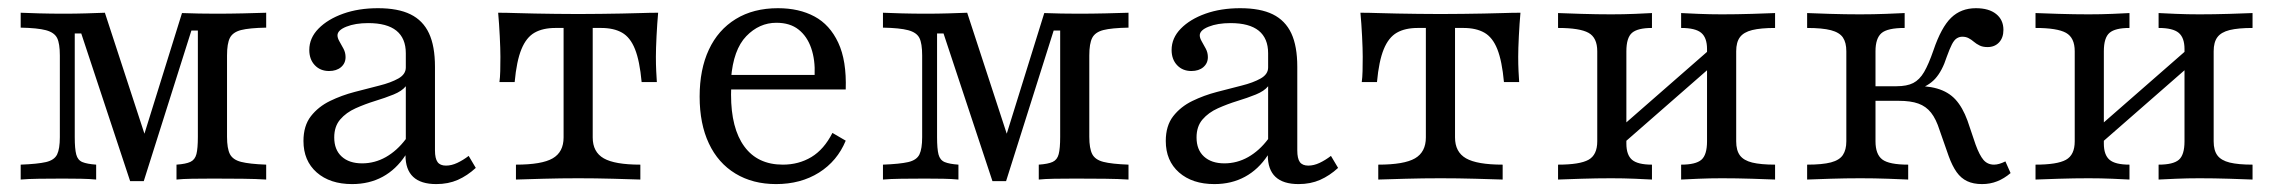

<svg xmlns="http://www.w3.org/2000/svg" viewBox="-20 -447 5660 478"><path d="M304 4 182.3 -363.7H166.1V-105.6Q166.1 -76.6 169.8 -62.5Q173.4 -48.4 185.1 -43.5Q196.8 -38.7 219.4 -37.1V0Q203.2 -1.6 181.5 -2Q159.7 -2.4 136.3 -2.4Q105.6 -2.4 77.4 -2Q49.2 -1.6 31.5 0V-37.1Q73.4 -38.7 94.4 -43.5Q115.3 -48.4 122.2 -62.5Q129 -76.6 129 -105.6V-308.9Q129 -338.7 122.2 -352.4Q115.3 -366.1 94.4 -371.8Q73.4 -377.4 31.5 -378.2V-415.3Q49.2 -414.5 78.2 -413.7Q107.3 -412.9 138.7 -412.9Q167.7 -412.9 194 -413.7Q220.2 -414.5 241.1 -415.3L350.8 -79.8L327.4 -75L433.1 -414.5Q454.8 -413.7 475.4 -413.3Q496 -412.9 516.9 -412.9Q551.6 -412.9 585.1 -413.7Q618.5 -414.5 642.7 -415.3V-378.2Q600.8 -377.4 580.2 -372.2Q559.7 -366.9 552.4 -352.8Q545.2 -338.7 545.2 -308.9V-106.5Q545.2 -77.4 552.4 -63.3Q559.7 -49.2 580.2 -44Q600.8 -38.7 642.7 -37.1V0Q618.5 -1.6 583.9 -2Q549.2 -2.4 510.5 -2.4Q481.5 -2.4 458.1 -2Q434.7 -1.6 419.4 0V-37.1Q442.7 -38.7 454 -44Q465.3 -49.2 469 -63.3Q472.6 -77.4 472.6 -106.5V-371H456.5L337.9 4Z M856.5 11.3Q801.6 11.3 768.5 -17.7Q735.5 -46.8 735.5 -96Q735.5 -133.9 754 -157.7Q772.6 -181.5 801.6 -195.6Q830.6 -209.7 862.9 -218.1Q895.2 -226.6 924.2 -233.9Q953.2 -241.1 971.8 -251.6Q990.3 -262.1 990.3 -279V-314.5Q990.3 -351.6 966.9 -370.6Q943.5 -389.5 896.8 -389.5Q864.5 -389.5 842.3 -380.6Q820.2 -371.8 820.2 -358.9Q820.2 -352.4 825 -344Q829.8 -335.5 835.1 -325.8Q840.3 -316.1 840.3 -304.8Q840.3 -289.5 829 -279.8Q817.7 -270.2 799.2 -270.2Q777.4 -270.2 763.7 -284.7Q750 -299.2 750 -322.6Q750 -352.4 773 -375.8Q796 -399.2 834.3 -412.9Q872.6 -426.6 921 -426.6Q971 -426.6 1002 -411.3Q1033.1 -396 1048 -364.1Q1062.9 -332.3 1062.9 -280.6V-72.6Q1062.9 -52.4 1069.4 -43.5Q1075.8 -34.7 1090.3 -34.7Q1104 -34.7 1118.5 -41.5Q1133.1 -48.4 1146.8 -58.9L1164.5 -29Q1143.5 -9.7 1119.8 0.8Q1096 11.3 1066.1 11.3Q989.5 11.3 989.5 -60.5Q966.1 -25 932.7 -6.9Q899.2 11.3 856.5 11.3ZM881.5 -40.3Q912.9 -40.3 940.7 -56Q968.5 -71.8 990.3 -100.8V-232.3Q980.6 -220.2 959.7 -211.7Q938.7 -203.2 913.7 -195.6Q888.7 -187.9 865.3 -177.4Q841.9 -166.9 827 -149.6Q812.1 -132.3 812.1 -104.8Q812.1 -74.2 830.6 -57.3Q849.2 -40.3 881.5 -40.3Z M1264.5 0V-37.1Q1329 -37.1 1356 -52.8Q1383.1 -68.5 1383.1 -104.8V-377.4H1362.9Q1331.5 -377.4 1310.9 -365.7Q1290.3 -354 1278.2 -324.6Q1266.1 -295.2 1261.3 -242.7H1223.4Q1225 -254 1225.4 -270.2Q1225.8 -286.3 1225.8 -305.6Q1225.8 -325 1224.2 -356.9Q1222.6 -388.7 1220.2 -415.3Q1240.3 -415.3 1263.3 -414.5Q1286.3 -413.7 1311.3 -413.3Q1336.3 -412.9 1363.3 -412.5Q1390.3 -412.1 1419.4 -412.1Q1448.4 -412.1 1475.4 -412.5Q1502.4 -412.9 1527.8 -413.3Q1553.2 -413.7 1575.8 -414.5Q1598.4 -415.3 1618.5 -415.3Q1616.1 -388.7 1614.5 -356.9Q1612.9 -325 1612.9 -305.6Q1612.9 -286.3 1613.7 -270.2Q1614.5 -254 1615.3 -242.7H1577.4Q1572.6 -295.2 1560.9 -324.6Q1549.2 -354 1528.6 -365.7Q1508.1 -377.4 1476.6 -377.4H1455.6V-104.8Q1455.6 -68.5 1483.1 -52.8Q1510.5 -37.1 1574.2 -37.1V0Q1550 -0.8 1506.5 -2Q1462.9 -3.2 1419.4 -3.2Q1376.6 -3.2 1332.7 -2Q1288.7 -0.8 1264.5 0Z M1912.1 11.3Q1854 11.3 1810.9 -14.9Q1767.7 -41.1 1744.8 -89.9Q1721.8 -138.7 1721.8 -206.5Q1721.8 -274.2 1744.8 -323.4Q1767.7 -372.6 1811.7 -399.6Q1855.6 -426.6 1916.9 -426.6Q1969.4 -426.6 2007.7 -406Q2046 -385.5 2066.9 -340.7Q2087.9 -296 2085.5 -224.2H1768.5L1767.7 -260.5H2008.1Q2009.7 -297.6 1999.6 -327Q1989.5 -356.5 1968.1 -373.4Q1946.8 -390.3 1912.9 -390.3Q1870.2 -390.3 1837.9 -356.9Q1805.6 -323.4 1800 -251.6L1801.6 -249.2Q1800.8 -241.1 1800.4 -231.5Q1800 -221.8 1800 -211.3Q1800 -127.4 1833.1 -82.3Q1866.1 -37.1 1929 -37.1Q1968.5 -37.1 2000 -56Q2031.5 -75 2052.4 -116.1L2085.5 -96.8Q2064.5 -46 2019 -17.3Q1973.4 11.3 1912.1 11.3Z M2450.8 4 2329 -363.7H2312.9V-105.6Q2312.9 -76.6 2316.5 -62.5Q2320.2 -48.4 2331.9 -43.5Q2343.5 -38.7 2366.1 -37.1V0Q2350 -1.6 2328.2 -2Q2306.5 -2.4 2283.1 -2.4Q2252.4 -2.4 2224.2 -2Q2196 -1.6 2178.2 0V-37.1Q2220.2 -38.7 2241.1 -43.5Q2262.1 -48.4 2269 -62.5Q2275.8 -76.6 2275.8 -105.6V-308.9Q2275.8 -338.7 2269 -352.4Q2262.1 -366.1 2241.1 -371.8Q2220.2 -377.4 2178.2 -378.2V-415.3Q2196 -414.5 2225 -413.7Q2254 -412.9 2285.5 -412.9Q2314.5 -412.9 2340.7 -413.7Q2366.9 -414.5 2387.9 -415.3L2497.6 -79.8L2474.2 -75L2579.8 -414.5Q2601.6 -413.7 2622.2 -413.3Q2642.7 -412.9 2663.7 -412.9Q2698.4 -412.9 2731.9 -413.7Q2765.3 -414.5 2789.5 -415.3V-378.2Q2747.6 -377.4 2727 -372.2Q2706.5 -366.9 2699.2 -352.8Q2691.9 -338.7 2691.9 -308.9V-106.5Q2691.9 -77.4 2699.2 -63.3Q2706.5 -49.2 2727 -44Q2747.6 -38.7 2789.5 -37.1V0Q2765.3 -1.6 2730.6 -2Q2696 -2.4 2657.3 -2.4Q2628.2 -2.4 2604.8 -2Q2581.5 -1.6 2566.1 0V-37.1Q2589.5 -38.7 2600.8 -44Q2612.1 -49.2 2615.7 -63.3Q2619.4 -77.4 2619.4 -106.5V-371H2603.2L2484.7 4Z M3003.2 11.3Q2948.4 11.3 2915.3 -17.7Q2882.3 -46.8 2882.3 -96Q2882.3 -133.9 2900.8 -157.7Q2919.4 -181.5 2948.4 -195.6Q2977.4 -209.7 3009.7 -218.1Q3041.9 -226.6 3071 -233.9Q3100 -241.1 3118.5 -251.6Q3137.1 -262.1 3137.1 -279V-314.5Q3137.1 -351.6 3113.7 -370.6Q3090.3 -389.5 3043.5 -389.5Q3011.3 -389.5 2989.1 -380.6Q2966.9 -371.8 2966.9 -358.9Q2966.9 -352.4 2971.8 -344Q2976.6 -335.5 2981.9 -325.8Q2987.1 -316.1 2987.1 -304.8Q2987.1 -289.5 2975.8 -279.8Q2964.5 -270.2 2946 -270.2Q2924.2 -270.2 2910.5 -284.7Q2896.8 -299.2 2896.8 -322.6Q2896.8 -352.4 2919.8 -375.8Q2942.7 -399.2 2981 -412.9Q3019.4 -426.6 3067.7 -426.6Q3117.7 -426.6 3148.8 -411.3Q3179.8 -396 3194.8 -364.1Q3209.7 -332.3 3209.7 -280.6V-72.6Q3209.7 -52.4 3216.1 -43.5Q3222.6 -34.7 3237.1 -34.7Q3250.8 -34.7 3265.3 -41.5Q3279.8 -48.4 3293.5 -58.9L3311.3 -29Q3290.3 -9.7 3266.5 0.8Q3242.7 11.3 3212.9 11.3Q3136.3 11.3 3136.3 -60.5Q3112.9 -25 3079.4 -6.9Q3046 11.3 3003.2 11.3ZM3028.2 -40.3Q3059.7 -40.3 3087.5 -56Q3115.3 -71.8 3137.1 -100.8V-232.3Q3127.4 -220.2 3106.5 -211.7Q3085.5 -203.2 3060.5 -195.6Q3035.5 -187.9 3012.1 -177.4Q2988.7 -166.9 2973.8 -149.6Q2958.9 -132.3 2958.9 -104.8Q2958.9 -74.2 2977.4 -57.3Q2996 -40.3 3028.2 -40.3Z M3411.3 0V-37.1Q3475.8 -37.1 3502.8 -52.8Q3529.8 -68.5 3529.8 -104.8V-377.4H3509.7Q3478.2 -377.4 3457.7 -365.7Q3437.1 -354 3425 -324.6Q3412.9 -295.2 3408.1 -242.7H3370.2Q3371.8 -254 3372.2 -270.2Q3372.6 -286.3 3372.6 -305.6Q3372.6 -325 3371 -356.9Q3369.4 -388.7 3366.9 -415.3Q3387.1 -415.3 3410.1 -414.5Q3433.1 -413.7 3458.1 -413.3Q3483.1 -412.9 3510.1 -412.5Q3537.1 -412.1 3566.1 -412.1Q3595.2 -412.1 3622.2 -412.5Q3649.2 -412.9 3674.6 -413.3Q3700 -413.7 3722.6 -414.5Q3745.2 -415.3 3765.3 -415.3Q3762.9 -388.7 3761.3 -356.9Q3759.7 -325 3759.7 -305.6Q3759.7 -286.3 3760.5 -270.2Q3761.3 -254 3762.1 -242.7H3724.2Q3719.4 -295.2 3707.7 -324.6Q3696 -354 3675.4 -365.7Q3654.8 -377.4 3623.4 -377.4H3602.4V-104.8Q3602.4 -68.5 3629.8 -52.8Q3657.3 -37.1 3721 -37.1V0Q3696.8 -0.8 3653.2 -2Q3609.7 -3.2 3566.1 -3.2Q3523.4 -3.2 3479.4 -2Q3435.5 -0.8 3411.3 0Z M4165.3 0V-37.1Q4201.6 -37.1 4215.7 -49.2Q4229.8 -61.3 4229.8 -95.2V-325Q4229.8 -353.2 4215.3 -365.3Q4200.8 -377.4 4165.3 -377.4V-414.5Q4179.8 -413.7 4208.5 -412.5Q4237.1 -411.3 4266.9 -411.3Q4303.2 -411.3 4341.9 -412.5Q4380.6 -413.7 4399.2 -414.5V-377.4Q4363.7 -377.4 4342.3 -372.2Q4321 -366.9 4311.7 -354.4Q4302.4 -341.9 4302.4 -319.4V-95.2Q4302.4 -72.6 4311.7 -60.1Q4321 -47.6 4342.3 -42.3Q4363.7 -37.1 4399.2 -37.1V0Q4380.6 -0.8 4341.9 -2Q4303.2 -3.2 4266.9 -3.2Q4237.1 -3.2 4208.5 -2Q4179.8 -0.8 4165.3 0ZM3858.9 0V-37.1Q3912.9 -37.1 3934.7 -49.2Q3956.5 -61.3 3956.5 -95.2V-319.4Q3956.5 -353.2 3934.7 -365.3Q3912.9 -377.4 3858.9 -377.4V-414.5Q3878.2 -413.7 3916.9 -412.5Q3955.6 -411.3 3991.1 -411.3Q4021.8 -411.3 4050.4 -412.5Q4079 -413.7 4092.7 -414.5V-377.4Q4057.3 -377.4 4043.1 -365.3Q4029 -353.2 4029 -319.4V-89.5Q4029 -61.3 4043.1 -49.2Q4057.3 -37.1 4092.7 -37.1V0Q4079 -0.8 4050.4 -2Q4021.8 -3.2 3991.1 -3.2Q3955.6 -3.2 3916.9 -2Q3878.2 -0.8 3858.9 0ZM4014.5 -83.9 3994.4 -112.1 4244.4 -330.6 4264.5 -302.4Z M4914.5 11.3Q4892.7 11.3 4877.4 4Q4862.1 -3.2 4851.2 -18.5Q4840.3 -33.9 4831.5 -58.1L4808.9 -122.6Q4800 -150.8 4787.5 -166.5Q4775 -182.3 4756 -189.1Q4737.1 -196 4707.3 -196H4638.7V-232.3H4701.6Q4727.4 -232.3 4743.1 -240.3Q4758.9 -248.4 4770.2 -267.7Q4781.5 -287.1 4793.5 -321.8Q4812.9 -379 4837.5 -402.8Q4862.1 -426.6 4899.2 -426.6Q4931.5 -426.6 4949.6 -412.1Q4967.7 -397.6 4967.7 -372.6Q4967.7 -353.2 4956.9 -341.5Q4946 -329.8 4928.2 -329.8Q4916.1 -329.8 4908.1 -333.9Q4900 -337.9 4894 -343.1Q4887.9 -348.4 4881 -352Q4874.2 -355.6 4865.3 -355.6Q4858.1 -355.6 4851.6 -351.6Q4845.2 -347.6 4839.5 -336.7Q4833.9 -325.8 4826.6 -305.6Q4815.3 -270.2 4797.6 -250.8Q4779.8 -231.5 4750 -223.4L4729.8 -233.1Q4774.2 -234.7 4802.4 -226.6Q4830.6 -218.5 4848.4 -199.2Q4866.1 -179.8 4878.2 -146.8L4898.4 -87.1Q4908.1 -60.5 4918.1 -48.8Q4928.2 -37.1 4944.4 -37.1Q4956.5 -37.1 4972.6 -45.2L4985.5 -16.1Q4969.4 -2.4 4952 4.4Q4934.7 11.3 4914.5 11.3ZM4479 0V-37.1Q4516.9 -37.1 4538.3 -42.7Q4559.7 -48.4 4568.1 -61.3Q4576.6 -74.2 4576.6 -95.2V-319.4Q4576.6 -341.1 4568.1 -353.6Q4559.7 -366.1 4538.3 -371.8Q4516.9 -377.4 4479 -377.4V-414.5Q4497.6 -413.7 4535.5 -412.5Q4573.4 -411.3 4610.5 -411.3Q4644.4 -411.3 4675 -412.5Q4705.6 -413.7 4721.8 -414.5V-377.4Q4679 -377.4 4664.1 -364.5Q4649.2 -351.6 4649.2 -319.4V-95.2Q4649.2 -62.9 4666.1 -50Q4683.1 -37.1 4730.6 -37.1V0Q4714.5 -0.8 4680.6 -2Q4646.8 -3.2 4611.3 -3.2Q4575 -3.2 4536.7 -2Q4498.4 -0.8 4479 0Z M5354 0V-37.1Q5390.3 -37.1 5404.4 -49.2Q5418.5 -61.3 5418.5 -95.2V-325Q5418.5 -353.2 5404 -365.3Q5389.5 -377.4 5354 -377.4V-414.5Q5368.5 -413.7 5397.2 -412.5Q5425.8 -411.3 5455.6 -411.3Q5491.9 -411.3 5530.6 -412.5Q5569.4 -413.7 5587.9 -414.5V-377.4Q5552.4 -377.4 5531 -372.2Q5509.7 -366.9 5500.4 -354.4Q5491.1 -341.9 5491.1 -319.4V-95.2Q5491.1 -72.6 5500.4 -60.1Q5509.7 -47.6 5531 -42.3Q5552.4 -37.1 5587.9 -37.1V0Q5569.4 -0.8 5530.6 -2Q5491.9 -3.2 5455.6 -3.2Q5425.8 -3.2 5397.2 -2Q5368.5 -0.8 5354 0ZM5047.6 0V-37.1Q5101.6 -37.1 5123.4 -49.2Q5145.2 -61.3 5145.2 -95.2V-319.4Q5145.2 -353.2 5123.4 -365.3Q5101.6 -377.4 5047.6 -377.4V-414.5Q5066.9 -413.7 5105.6 -412.5Q5144.4 -411.3 5179.8 -411.3Q5210.5 -411.3 5239.1 -412.5Q5267.7 -413.7 5281.5 -414.5V-377.4Q5246 -377.4 5231.9 -365.3Q5217.7 -353.2 5217.7 -319.4V-89.5Q5217.7 -61.3 5231.9 -49.2Q5246 -37.1 5281.5 -37.1V0Q5267.7 -0.8 5239.1 -2Q5210.5 -3.2 5179.8 -3.2Q5144.4 -3.2 5105.6 -2Q5066.9 -0.8 5047.6 0ZM5203.2 -83.9 5183.1 -112.1 5433.1 -330.6 5453.2 -302.4Z"/></svg>

Font: Playfair 9pt Light
Style: Regular
Weight: 300
Designer: Claus Eggers Sørensen
Foundry: Claus Eggers Sørensen
Version: Version 2.001;gftools[0.9.30]